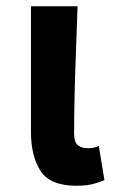

<svg xmlns="http://www.w3.org/2000/svg" viewBox="-20 -580 369 614"><path d="M224 14Q141 14 110 -33Q79 -80 79 -159V-560H228Q226 -492 223 -417.5Q220 -343 218.5 -274.5Q217 -206 217 -153Q217 -126 228.5 -116Q240 -106 262 -106Q269 -106 278 -107.5Q287 -109 296 -113L314 -4Q298 3 277 8.5Q256 14 224 14Z"/></svg>

Font: Source Han Sans TC
Style: Bold
Weight: 700
Designer: Ryoko NISHIZUKA Ë•øÂ°öÊ∂ºÂ≠ê (kana, bopomofo & ideographs); Paul D. Hunt (Latin, Greek & Cyrillic); Sandoll Communicatio
Foundry: Adobe
Version: Version 2.004;hotconv 1.0.118;makeotfexe 2.5.65603